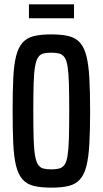

<svg xmlns="http://www.w3.org/2000/svg" viewBox="-20 -854 472 882"><path d="M216 8Q167 8 135 0Q103 -8 83.5 -30Q64 -52 54 -91.5Q44 -131 41 -193Q38 -255 38 -344Q38 -433 41 -495Q44 -557 54 -596.5Q64 -636 83.5 -658Q103 -680 135 -688Q167 -696 216 -696Q264 -696 296 -688Q328 -680 347.5 -658Q367 -636 377 -596.5Q387 -557 390.5 -495Q394 -433 394 -344Q394 -255 390.5 -193Q387 -131 377 -91.5Q367 -52 347.5 -30Q328 -8 296 0Q264 8 216 8ZM216 -76Q238 -76 252.5 -80Q267 -84 276.5 -97.5Q286 -111 290.5 -139.5Q295 -168 296.5 -217.5Q298 -267 298 -344Q298 -421 296.5 -470.5Q295 -520 290.5 -548.5Q286 -577 276.5 -590.5Q267 -604 252.5 -608Q238 -612 216 -612Q193 -612 178.5 -608Q164 -604 155 -590.5Q146 -577 141 -548.5Q136 -520 134.5 -470.5Q133 -421 133 -344Q133 -267 134.5 -217.5Q136 -168 141 -139.5Q146 -111 155 -97.5Q164 -84 178.5 -80Q193 -76 216 -76ZM113 -770V-834H320V-770Z"/></svg>

Font: Saira ExtraCondensed SemiBold
Style: Regular
Weight: 600
Width: 2
Designer: Hector Gatti with collaboration of the Omnibus-Type team
Foundry: Omnibus-Type
Version: Version 1.101